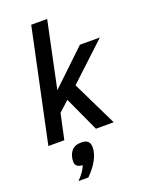

<svg xmlns="http://www.w3.org/2000/svg" viewBox="-178 -815 897 1165"><g transform="rotate(-20 270.0 -232.5)"><path d="M328.1 0 225.1 -224.1 159.2 -164.1 124 0H21L174.8 -727.1H277.8L188 -299.8L411.1 -512.2H540L301.8 -290L442.9 0ZM120.1 262.2Q142.6 239.3 156.5 219Q170.4 198.7 177.2 180.2Q129.9 178.7 129.9 140.1Q129.9 129.4 132.1 117.9Q134.3 106.4 138.4 96.2Q142.6 85.9 148.7 77.4Q154.8 68.8 162.1 63Q172.4 54.7 185.5 51.3Q198.7 47.9 215.8 47.9Q245.1 47.9 258.1 60.8Q271 73.7 271 98.1Q271 119.1 264.9 139.2Q258.8 159.2 248 179.2Q237.3 199.7 221.2 220.2Q205.1 240.7 184.1 262.2Z"/></g></svg>

Font: Clear Sans Medium
Style: Italic
Weight: 500
Italic angle: -12°
Foundry: Intel Corporation
Version: Version 1.00